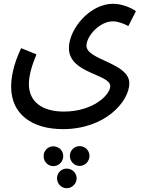

<svg xmlns="http://www.w3.org/2000/svg" viewBox="-20 -453 752 1017"><path d="M39 6C39 156 155 231 313 231C539 231 665 83 665 -12C665 -121 438 -134 438 -211C438 -261 507 -340 578 -340C607 -340 639 -326 660 -315L700 -394C675 -412 625 -433 579 -433C456 -433 345 -300 345 -198C345 -63 564 -61 564 3C564 49 474 138 318 138C206 138 133 88 133 -8C133 -51 147 -102 173 -165L92 -198C48 -106 39 -36 39 6ZM402 426C431 426 454 401 454 373C454 344 431 321 402 321C373 321 350 344 350 373C350 401 373 426 402 426ZM262 427C292 427 315 403 315 374C315 345 292 322 262 322C234 322 211 345 211 374C211 403 234 427 262 427ZM333 544C362 544 386 520 386 491C386 463 362 440 333 440C305 440 282 463 282 491C282 520 305 544 333 544Z"/></svg>

Font: Noto Sans Arabic Cond Med
Style: Regular
Weight: 500
Width: 3
Designer: Monotype Design Team, Nadine Chahine, Nizar Qandah and Khaled Hosny
Foundry: Monotype Imaging Inc.
Version: Version 2.012